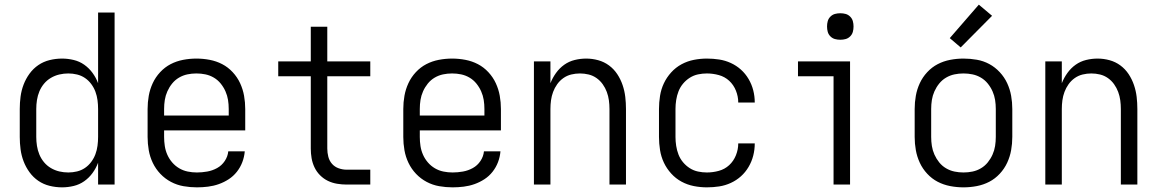

<svg xmlns="http://www.w3.org/2000/svg" viewBox="-20 -794 4990 826"><path d="M247 12Q220 12 193.5 5.5Q167 -1 145 -16Q123 -31 107 -53Q91 -75 81.5 -100Q72 -125 68.5 -151.5Q65 -178 65 -205V-325Q65 -352 68.5 -378.5Q72 -405 81.5 -430Q91 -455 107 -477Q123 -499 145 -514Q167 -529 193.5 -535.5Q220 -542 247 -542Q272 -542 297 -536Q322 -530 342.5 -515.5Q363 -501 378 -480.5Q393 -460 402 -436V-740H473V0H402V-94Q393 -70 378 -49.5Q363 -29 342.5 -14.5Q322 0 297 6Q272 12 247 12ZM274 -52Q293 -52 311.5 -56.5Q330 -61 345.5 -71.5Q361 -82 372.5 -97.5Q384 -113 390.5 -130.5Q397 -148 399.5 -167Q402 -186 402 -205V-325Q402 -344 399.5 -363Q397 -382 390.5 -399.5Q384 -417 372.5 -432.5Q361 -448 345.5 -458.5Q330 -469 311.5 -473.5Q293 -478 274 -478Q254 -478 235 -473.5Q216 -469 199 -459Q182 -449 169.5 -434Q157 -419 149.5 -401Q142 -383 139 -363.5Q136 -344 136 -325V-205Q136 -186 139 -166.5Q142 -147 149.5 -129Q157 -111 169.5 -96Q182 -81 199 -71Q216 -61 235 -56.5Q254 -52 274 -52Z M827 12Q798 12 769.5 7Q741 2 715.5 -11.5Q690 -25 670 -46Q650 -67 637.5 -93Q625 -119 620 -147.5Q615 -176 615 -205V-325Q615 -354 620 -382Q625 -410 637 -436Q649 -462 669 -483.5Q689 -505 714 -518Q739 -531 767.5 -536.5Q796 -542 825 -542Q854 -542 882.5 -536.5Q911 -531 936 -518Q961 -505 981 -483.5Q1001 -462 1013 -436Q1025 -410 1030 -382Q1035 -354 1035 -325V-233H686V-205Q686 -185 689 -165.5Q692 -146 700 -128Q708 -110 721 -95Q734 -80 751 -70Q768 -60 787.5 -56Q807 -52 827 -52Q849 -52 871.5 -56Q894 -60 914 -71Q934 -82 947 -101.5Q960 -121 962 -143H1033Q1031 -119 1022.5 -96.5Q1014 -74 999 -55Q984 -36 964 -23Q944 -10 921.5 -2Q899 6 875 9Q851 12 827 12ZM686 -297H964V-325Q964 -345 961 -364Q958 -383 950 -401Q942 -419 929.5 -434.5Q917 -450 900 -460Q883 -470 864 -474Q845 -478 825 -478Q805 -478 786 -474Q767 -470 750 -460Q733 -450 720.5 -434.5Q708 -419 700 -401Q692 -383 689 -364Q686 -345 686 -325Z M1573 0H1471Q1451 0 1430 -3.5Q1409 -7 1390.5 -16Q1372 -25 1357 -40Q1342 -55 1333 -74Q1324 -93 1320.5 -113.5Q1317 -134 1317 -155V-466H1177V-530H1317V-679H1388V-530H1573V-466H1388V-155Q1388 -137 1392.5 -119.5Q1397 -102 1408.5 -89Q1420 -76 1437 -70Q1454 -64 1471 -64H1573Z M1927 12Q1898 12 1869.5 7Q1841 2 1815.5 -11.5Q1790 -25 1770 -46Q1750 -67 1737.5 -93Q1725 -119 1720 -147.5Q1715 -176 1715 -205V-325Q1715 -354 1720 -382Q1725 -410 1737 -436Q1749 -462 1769 -483.5Q1789 -505 1814 -518Q1839 -531 1867.5 -536.5Q1896 -542 1925 -542Q1954 -542 1982.5 -536.5Q2011 -531 2036 -518Q2061 -505 2081 -483.5Q2101 -462 2113 -436Q2125 -410 2130 -382Q2135 -354 2135 -325V-233H1786V-205Q1786 -185 1789 -165.5Q1792 -146 1800 -128Q1808 -110 1821 -95Q1834 -80 1851 -70Q1868 -60 1887.5 -56Q1907 -52 1927 -52Q1949 -52 1971.5 -56Q1994 -60 2014 -71Q2034 -82 2047 -101.5Q2060 -121 2062 -143H2133Q2131 -119 2122.5 -96.5Q2114 -74 2099 -55Q2084 -36 2064 -23Q2044 -10 2021.5 -2Q1999 6 1975 9Q1951 12 1927 12ZM1786 -297H2064V-325Q2064 -345 2061 -364Q2058 -383 2050 -401Q2042 -419 2029.5 -434.5Q2017 -450 2000 -460Q1983 -470 1964 -474Q1945 -478 1925 -478Q1905 -478 1886 -474Q1867 -470 1850 -460Q1833 -450 1820.5 -434.5Q1808 -419 1800 -401Q1792 -383 1789 -364Q1786 -345 1786 -325Z M2277 0V-530H2348V-436Q2357 -459 2372 -480Q2387 -501 2407.5 -515.5Q2428 -530 2452.5 -536Q2477 -542 2502 -542Q2528 -542 2553.5 -535Q2579 -528 2600 -512.5Q2621 -497 2635.5 -475Q2650 -453 2658.5 -428Q2667 -403 2670 -377Q2673 -351 2673 -325V0H2602V-325Q2602 -344 2599.5 -362.5Q2597 -381 2590.5 -398.5Q2584 -416 2573 -431.5Q2562 -447 2546.5 -458Q2531 -469 2512.5 -473.5Q2494 -478 2475 -478Q2456 -478 2437.5 -473.5Q2419 -469 2403.5 -458Q2388 -447 2377 -431.5Q2366 -416 2359.5 -398.5Q2353 -381 2350.5 -362.5Q2348 -344 2348 -325V0Z M3021 12Q2993 12 2965 6.5Q2937 1 2912 -12.5Q2887 -26 2867.5 -47.5Q2848 -69 2836 -94.5Q2824 -120 2819.5 -148.5Q2815 -177 2815 -205V-325Q2815 -353 2819.5 -381.5Q2824 -410 2836 -435.5Q2848 -461 2867.5 -482.5Q2887 -504 2912 -517.5Q2937 -531 2965 -536.5Q2993 -542 3021 -542Q3048 -542 3074 -538Q3100 -534 3124 -523Q3148 -512 3167.5 -494.5Q3187 -477 3200.5 -454Q3214 -431 3220.5 -405.5Q3227 -380 3227 -354V-353H3156Q3156 -379 3146 -404Q3136 -429 3117 -446.5Q3098 -464 3072.5 -471Q3047 -478 3021 -478Q3002 -478 2983 -474Q2964 -470 2947.5 -459.5Q2931 -449 2918.5 -434Q2906 -419 2899 -401Q2892 -383 2889 -363.5Q2886 -344 2886 -325V-205Q2886 -186 2889 -166.5Q2892 -147 2899 -129Q2906 -111 2918.5 -96Q2931 -81 2947.5 -70.5Q2964 -60 2983 -56Q3002 -52 3021 -52Q3047 -52 3072.5 -59Q3098 -66 3117 -83.5Q3136 -101 3146 -126Q3156 -151 3156 -177H3227V-176Q3227 -150 3220.5 -124.5Q3214 -99 3200.5 -76Q3187 -53 3167.5 -35.5Q3148 -18 3124 -7Q3100 4 3074 8Q3048 12 3021 12Z M3566 0V-466H3413V-530H3637V0ZM3595 -623Q3583 -623 3572 -626Q3561 -629 3552.5 -637.5Q3544 -646 3541 -657Q3538 -668 3538 -680Q3538 -692 3541 -703Q3544 -714 3552.5 -722.5Q3561 -731 3572 -734Q3583 -737 3595 -737Q3607 -737 3618 -734Q3629 -731 3637.5 -722.5Q3646 -714 3649 -703Q3652 -692 3652 -680Q3652 -668 3649 -657Q3646 -646 3637.5 -637.5Q3629 -629 3618 -626Q3607 -623 3595 -623Z M4125 12Q4096 12 4067.5 6.5Q4039 1 4014 -12Q3989 -25 3969 -46.5Q3949 -68 3937 -94Q3925 -120 3920 -148Q3915 -176 3915 -205V-325Q3915 -354 3920 -382Q3925 -410 3937 -436Q3949 -462 3969 -483.5Q3989 -505 4014 -518Q4039 -531 4067.5 -536.5Q4096 -542 4125 -542Q4154 -542 4182.5 -537Q4211 -532 4236 -518.5Q4261 -505 4281 -483.5Q4301 -462 4313 -436Q4325 -410 4330 -382Q4335 -354 4335 -325V-205Q4335 -176 4330 -148Q4325 -120 4313 -94Q4301 -68 4281 -46.5Q4261 -25 4236 -12Q4211 1 4182.5 6.5Q4154 12 4125 12ZM4125 -52Q4145 -52 4164 -56Q4183 -60 4200 -70Q4217 -80 4229.5 -95.5Q4242 -111 4250 -129Q4258 -147 4261 -166Q4264 -185 4264 -205V-325Q4264 -345 4261 -364Q4258 -383 4250 -401Q4242 -419 4229.5 -434.5Q4217 -450 4200 -460Q4183 -470 4164 -474Q4145 -478 4125 -478Q4105 -478 4086 -474Q4067 -470 4050 -460Q4033 -450 4020.5 -434.5Q4008 -419 4000 -401Q3992 -383 3989 -364Q3986 -345 3986 -325V-205Q3986 -185 3989 -166Q3992 -147 4000 -129Q4008 -111 4020.5 -95.5Q4033 -80 4050 -70Q4067 -60 4086 -56Q4105 -52 4125 -52ZM4113 -590 4066 -630 4191 -774 4248 -726Z M4477 0V-530H4548V-436Q4557 -459 4572 -480Q4587 -501 4607.5 -515.5Q4628 -530 4652.5 -536Q4677 -542 4702 -542Q4728 -542 4753.5 -535Q4779 -528 4800 -512.5Q4821 -497 4835.5 -475Q4850 -453 4858.5 -428Q4867 -403 4870 -377Q4873 -351 4873 -325V0H4802V-325Q4802 -344 4799.5 -362.5Q4797 -381 4790.5 -398.5Q4784 -416 4773 -431.5Q4762 -447 4746.5 -458Q4731 -469 4712.5 -473.5Q4694 -478 4675 -478Q4656 -478 4637.5 -473.5Q4619 -469 4603.5 -458Q4588 -447 4577 -431.5Q4566 -416 4559.5 -398.5Q4553 -381 4550.5 -362.5Q4548 -344 4548 -325V0Z"/></svg>

Font: Lode Term
Style: Regular
Weight: 400
Monospace: yes
Designer: Belleve Invis
Foundry: Belleve Invis
Version: Version 29.2.0